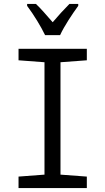

<svg xmlns="http://www.w3.org/2000/svg" viewBox="-20 -964 540 984"><path d="M211 -784H288C309 -830 351 -893 381 -934V-944H336C302 -909 284 -890 250 -850C220 -884 189 -921 164 -944H119V-934C154 -887 190 -828 211 -784ZM75 0H425V-59L290 -69V-645L425 -655V-714H75V-655L208 -645V-69L75 -59Z"/></svg>

Font: Noto Sans Mono ExtraCondensed
Style: Regular
Weight: 400
Width: 2
Designer: Monotype Design Team
Foundry: Monotype Imaging Inc.
Version: Version 2.014